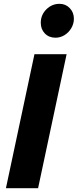

<svg xmlns="http://www.w3.org/2000/svg" viewBox="-20 -983 406 1003"><path d="M11 0 160 -700H328L179 0ZM270 -786Q236 -786 214.5 -808Q193 -830 193 -864Q193 -905 222 -934Q251 -963 291 -963Q323 -963 344.5 -940.5Q366 -918 366 -885Q366 -859 352.5 -836Q339 -813 317 -799.5Q295 -786 270 -786Z"/></svg>

Font: Red Hat Text
Style: Italic
Weight: 300
Italic angle: -12°
Designer: Pentagram, MCKL
Foundry: Pentagram, MCKL
Version: Version 1.023